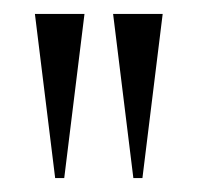

<svg xmlns="http://www.w3.org/2000/svg" viewBox="-20 -734 283 275"><path d="M59 -479 30 -714H101L72 -479ZM171 -479 142 -714H213L184 -479Z"/></svg>

Font: Noto Serif Display Light
Style: Regular
Weight: 300
Designer: Monotype Design Team
Foundry: Monotype Imaging Inc.
Version: Version 2.009